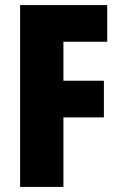

<svg xmlns="http://www.w3.org/2000/svg" viewBox="-20 -734 476 754"><path d="M229 0H59V-714H401V-570H229V-417H388V-273H229Z"/></svg>

Font: Noto Sans Gurmukhi UI ExtraCondensed Black
Style: Regular
Weight: 900
Width: 2
Designer: Jelle Bosma - Monotype Design Team
Foundry: Monotype Imaging Inc.
Version: Version 2.004; ttfautohint (v1.8.4.7-5d5b)